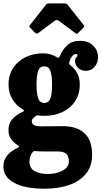

<svg xmlns="http://www.w3.org/2000/svg" viewBox="-26 -853 600 1136"><path d="M24.5 -352.5Q24.5 -411 52.8 -452.2Q81 -493.5 127 -515.5Q173 -537.5 227 -537.5Q277 -537.5 310 -514Q318.5 -510.5 320.8 -511.2Q323 -512 327.5 -520Q343.5 -559.5 371.8 -585.5Q400 -611.5 449 -611.5Q495 -611.5 524.5 -583.8Q554 -556 554 -515Q554 -480.5 533.5 -457.2Q513 -434 481.5 -434Q452.5 -434 435.2 -452Q418 -470 418 -491.5Q418 -508 425 -513Q432 -518 432 -525Q432 -533.5 423.5 -533.5Q412 -533.5 401.2 -520.8Q390.5 -508 385.5 -490Q383 -482.5 382.8 -478.5Q382.5 -474.5 387 -469.5Q411.5 -452.5 428.8 -422.8Q446 -393 446 -354Q446 -295.5 418.2 -253.8Q390.5 -212 343 -189.8Q295.5 -167.5 236 -167.5Q228 -167.5 219.2 -168.2Q210.5 -169 201.5 -170.5Q192.5 -171.5 184 -165Q174.5 -159 168.2 -152Q162 -145 162 -136Q162 -105.5 215 -105.5Q226.5 -105.5 250.5 -105.8Q274.5 -106 301.2 -106.2Q328 -106.5 346.5 -106.5Q427 -106.5 473 -65.5Q519 -24.5 519 64Q519 130.5 482.5 175Q446 219.5 382.8 241.5Q319.5 263.5 238.5 263.5Q122 263.5 58 228.8Q-6 194 -6 133Q-6 93.5 17.2 66.2Q40.5 39 78 21.5Q88.5 16.5 88 14Q87.5 11.5 78.5 6Q54 -9.5 39 -31.5Q24 -53.5 24 -84Q24 -121 46 -146.8Q68 -172.5 105.5 -190Q116.5 -195 116.2 -198.2Q116 -201.5 107 -207Q69 -230 46.8 -267Q24.5 -304 24.5 -352.5ZM190 -352.5Q190 -297 200 -270.5Q210 -244 236 -244Q262 -244 272 -270.5Q282 -297 282 -352.5Q282 -407.5 272 -434Q262 -460.5 236 -460.5Q210 -460.5 200 -434Q190 -407.5 190 -352.5ZM381.5 102.5Q381.5 72 366.2 57.5Q351 43 315.5 43H229.5Q219.5 43 210.5 42.8Q201.5 42.5 191 41.5Q183.5 40.5 178.5 40.5Q173.5 40.5 169 45Q158 57.5 153.2 72.8Q148.5 88 148.5 102.5Q148.5 142.5 179.2 159.5Q210 176.5 256 176.5Q287.5 176.5 316.2 168Q345 159.5 363.2 143Q381.5 126.5 381.5 102.5ZM181 -659.5 153 -688.5Q147 -694 147 -696.5Q147 -699 151.5 -705L245.5 -824.5Q250 -830.5 255.8 -831.8Q261.5 -833 272 -833H351.5Q367.5 -833 374.5 -824.5L470.5 -703Q476 -697.5 467.5 -689L436 -657.5Q430.5 -652 428.5 -652.2Q426.5 -652.5 420 -657L322.5 -729.5Q309.5 -739 297.5 -730L199 -656.5Q190.5 -650.5 181 -659.5Z"/></svg>

Font: Besley* Narrow Heavy
Style: Regular
Weight: 800
Width: 4
Designer: Owen Earl
Foundry: indestructible type*
Version: Version 3.000; ttfautohint (v1.8.3)